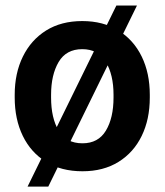

<svg xmlns="http://www.w3.org/2000/svg" viewBox="-20 -615 601 701"><path d="M281.2 10.3Q203.6 10.3 148.2 -23.9Q92.8 -58.1 63.2 -118.9Q33.7 -179.7 33.7 -258.8V-269Q33.7 -347.7 63.5 -408.4Q93.3 -469.2 148.4 -503.7Q203.6 -538.1 280.3 -538.1Q356.9 -538.1 412.4 -503.7Q467.8 -469.2 497.3 -408.7Q526.9 -348.1 526.9 -269V-258.8Q526.9 -179.2 497.3 -118.7Q467.8 -58.1 412.6 -23.9Q357.4 10.3 281.2 10.3ZM281.2 -91.8Q338.9 -91.8 366.7 -138.2Q394.5 -184.6 394.5 -258.8V-269Q394.5 -341.8 366.5 -388.7Q338.4 -435.5 280.3 -435.5Q221.7 -435.5 194.1 -388.7Q166.5 -341.8 166.5 -269V-258.8Q166.5 -184.1 194.1 -137.9Q221.7 -91.8 281.2 -91.8ZM80.6 66.4 404.8 -594.7H480L156.2 66.4Z"/></svg>

Font: Roboto Slab SemiBold
Style: Regular
Weight: 600
Designer: Google
Version: Version 2.001; ttfautohint (v1.8.3)